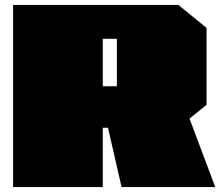

<svg xmlns="http://www.w3.org/2000/svg" viewBox="-20 -757 902 777"><path d="M33 0V-737H702L816 -644V-333L747 -277L851 0H472L417 -240H396V0ZM396 -408H453V-600H396Z"/></svg>

Font: Tomorrow Black
Style: Regular
Weight: 900
Designer: Tony de Marco, Monica Rizzolli
Foundry: Just in Type
Version: Version 2.002